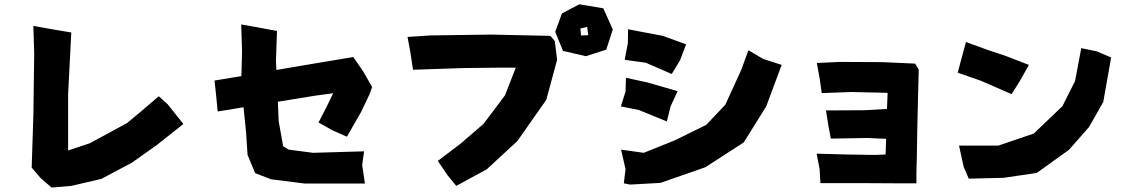

<svg xmlns="http://www.w3.org/2000/svg" viewBox="-20 -844 5212 885"><path d="M133.8 -724.6 137.7 -596.7 133.8 -312.5 126 -71.3 168 -22.5 217.8 20.5 309.6 12.7 447.3 -19.5 588.9 -94.7 703.1 -175.8 825.2 -272.5 752.9 -363.3 711.9 -400.4 637.7 -336.9 566.4 -277.3 393.6 -183.6 293.9 -150.4V-409.2L308.6 -694.3L237.3 -706.1Z M1091.8 -731.4 1095.7 -608.4 1092.8 -493.2 968.8 -472.7 976.6 -400.4 983.4 -330.1 1102.5 -349.6 1114.3 -233.4 1121.1 -129.9 1156.2 -45.9 1229.5 -17.6 1384.8 2H1662.1L1649.4 -83L1658.2 -146.5L1422.9 -139.6L1310.5 -154.3L1285.2 -169.9L1264.6 -285.2L1260.7 -375L1434.6 -403.3L1515.6 -414.1L1485.4 -351.6L1448.2 -279.3L1512.7 -243.2L1579.1 -213.9L1644.5 -328.1L1683.6 -410.2L1695.3 -442.4L1654.3 -514.6L1608.4 -581.1L1385.7 -543.9L1253.9 -521.5L1252 -563.5L1256.8 -701.2L1173.8 -716.8Z M1858.4 -673.8 1871.1 -605.5 1883.8 -522.5 2115.2 -530.3 2291 -532.2H2357.4L2307.6 -404.3L2209 -273.4L2101.6 -180.7L1998 -102.5L2043 -36.1L2083 12.7L2223.6 -63.5L2364.3 -193.4L2498 -383.8L2547.9 -568.4L2537.1 -655.3L2516.6 -678.7L2244.1 -684.6L1964.8 -680.7ZM2655.3 -712.9 2686.5 -719.7 2691.4 -681.6 2658.2 -680.7ZM2650.4 -824.2 2570.3 -782.2 2539.1 -697.3 2575.2 -609.4 2680.7 -585 2774.4 -615.2 2804.7 -708 2760.7 -805.7Z M2875 -709 2874 -644.5 2859.4 -568.4 2957 -554.7 3076.2 -502.9 3114.3 -565.4 3142.6 -639.6 3035.2 -678.7ZM2865.2 -485.4 2863.3 -421.9 2841.8 -353.5 2924.8 -336.9 3053.7 -284.2 3071.3 -354.5 3103.5 -423.8 2960.9 -464.8ZM2842.8 -154.3 2863.3 -64.5 2855.5 1 2883.8 6.8 3024.4 -1 3231.4 -73.2 3408.2 -187.5 3511.7 -353.5 3583 -544.9 3498 -572.3 3429.7 -612.3 3396.5 -521.5 3323.2 -361.3 3235.4 -268.6 3090.8 -197.3 2947.3 -139.6Z M3745.1 -553.7 3758.8 -478.5 3767.6 -415 3905.3 -419.9 4034.2 -417 4071.3 -416 4068.4 -341.8 3963.9 -335.9 3787.1 -335 3798.8 -262.7 3809.6 -205.1 3977.5 -208 4064.5 -204.1 4062.5 -142.6 4061.5 -131.8 4011.7 -129.9 3886.7 -131.8 3744.1 -135.7 3757.8 -65.4 3761.7 0H3939.5L4113.3 1H4204.1V-45.9L4206.1 -122.1L4208 -246.1L4211.9 -411.1L4214.8 -523.4L4198.2 -550.8L4045.9 -557.6L3851.6 -558.6Z M4432.6 -650.4 4412.1 -575.2 4394.5 -508.8 4499 -472.7 4642.6 -410.2 4678.7 -466.8 4722.7 -544.9 4616.2 -585.9 4531.2 -614.3ZM4400.4 -172.9 4421.9 -75.2 4445.3 -20.5 4606.4 -24.4 4758.8 -46.9 4907.2 -153.3 5000 -258.8 5065.4 -374 5101.6 -579.1 5035.2 -607.4 4963.9 -622.1 4935.5 -470.7 4877 -354.5 4745.1 -228.5 4582 -172.9Z"/></svg>

Font: MaokenAssortedSans-TC
Style: Regular
Weight: 500
Version: Version 0.83